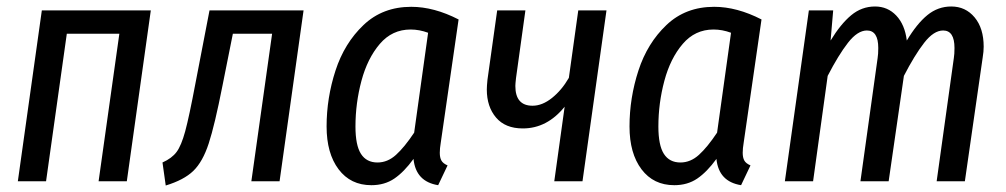

<svg xmlns="http://www.w3.org/2000/svg" viewBox="-20 -559 3101 592"><path d="M284 0 348 -455H186L122 0H35L109 -527H445L371 0Z M842 0H755L819 -455H698L666 -295Q642 -173 623.5 -116.5Q605 -60 576 -32Q547 -4 491 13L481 -58Q510 -71 524.5 -90.5Q539 -110 551 -154Q563 -198 583 -304L626 -527H916Z M1394 -499 1339 -119Q1336 -101 1336 -88Q1336 -73 1341 -64Q1346 -55 1360 -49L1331 12Q1262 1 1255 -69Q1226 -29 1196 -8.5Q1166 12 1125 12Q1061 12 1024 -37Q987 -86 987 -169Q987 -257 1014.5 -341.5Q1042 -426 1101 -482Q1160 -538 1248 -538Q1318 -538 1394 -499ZM1076 -169Q1076 -111 1093 -84.5Q1110 -58 1144 -58Q1175 -58 1201 -81.5Q1227 -105 1257 -150L1300 -458Q1273 -468 1246 -468Q1189 -468 1151 -423.5Q1113 -379 1094.5 -310Q1076 -241 1076 -169Z M1776 0H1689L1721 -230Q1667 -163 1592 -163Q1538 -163 1509.5 -196.5Q1481 -230 1481 -283Q1481 -293 1483 -313L1513 -527H1600L1571 -318Q1569 -300 1569 -294Q1569 -233 1622 -233Q1652 -233 1682 -257Q1712 -281 1734 -319L1763 -527H1850Z M2328 -499 2273 -119Q2270 -101 2270 -88Q2270 -73 2275 -64Q2280 -55 2294 -49L2265 12Q2196 1 2189 -69Q2160 -29 2130 -8.5Q2100 12 2059 12Q1995 12 1958 -37Q1921 -86 1921 -169Q1921 -257 1948.5 -341.5Q1976 -426 2035 -482Q2094 -538 2182 -538Q2252 -538 2328 -499ZM2010 -169Q2010 -111 2027 -84.5Q2044 -58 2078 -58Q2109 -58 2135 -81.5Q2161 -105 2191 -150L2234 -458Q2207 -468 2180 -468Q2123 -468 2085 -423.5Q2047 -379 2028.5 -310Q2010 -241 2010 -169Z M3013 -415Q3013 -400 3010 -382L2955 0H2868L2921 -380Q2923 -392 2923 -411Q2923 -465 2888 -465Q2859 -465 2829.5 -427Q2800 -389 2767 -325L2720 0H2633L2686 -380Q2688 -392 2688 -411Q2688 -465 2653 -465Q2624 -465 2594.5 -427Q2565 -389 2532 -325L2487 0H2400L2474 -527H2549L2541 -434Q2572 -485 2604.5 -512Q2637 -539 2678 -539Q2717 -539 2743.5 -511Q2770 -483 2776 -434Q2807 -486 2839.5 -512.5Q2872 -539 2913 -539Q2957 -539 2985 -505.5Q3013 -472 3013 -415Z"/></svg>

Font: Fira Sans Extra Condensed
Style: Italic
Weight: 400
Width: 3
Italic angle: -8°
Designer: Carrois Corporate & Edenspiekermann AG
Foundry: Carrois Corporate GbR & Edenspiekermann AG
Version: Version 4.203